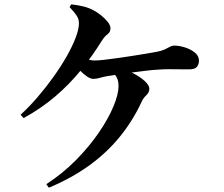

<svg xmlns="http://www.w3.org/2000/svg" viewBox="-20 -821 1040 891"><path d="M194.9 33.7Q271.2 -15.7 332.9 -78.5Q394.6 -141.2 438.8 -205.9Q483.1 -270.6 506.6 -327.4Q530.1 -384.1 530.1 -420.8Q530.1 -443.6 522.8 -459.5Q515.5 -475.4 499.9 -485.4L519 -508.3Q560.8 -499.6 595.7 -482.1Q630.7 -464.5 651.8 -444.7Q673 -424.9 673 -409.3Q673 -391.8 659.1 -379.1Q645.3 -366.4 637.4 -348.9Q595.1 -258.1 533.9 -183.8Q472.8 -109.5 391.6 -51.4Q310.4 6.7 206.8 50.1ZM75.6 -288.5Q114.9 -324.4 153.9 -369.7Q192.9 -415 227.7 -463.6Q262.5 -512.3 289.2 -559.1Q315.8 -605.9 331.1 -646.1Q346.4 -686.3 346.4 -713.4Q346.4 -731.2 336.6 -747Q326.8 -762.7 303 -788L310.4 -800.8Q340.3 -797.6 365.5 -791.5Q390.7 -785.4 411.4 -774.5Q429.5 -765.6 448.2 -750.6Q466.9 -735.6 479.8 -719.6Q492.7 -703.6 492.7 -689.4Q492.7 -672.2 479.1 -662.2Q465.5 -652.2 452 -631.2Q407.6 -559.4 354.7 -494.4Q301.8 -429.4 236.7 -373.8Q171.7 -318.2 89.5 -272.9ZM413.2 -454.9Q399.8 -454.9 382.8 -466.8Q365.8 -478.7 350.6 -494.3Q335.4 -509.9 325.4 -521.8L344.5 -559.3Q360 -551.9 381.4 -546.1Q402.8 -540.3 420.7 -540.3Q435.1 -540.3 463 -543.4Q490.8 -546.5 525.9 -551.5Q560.9 -556.5 596.5 -562Q632 -567.5 661.2 -572.5Q690.4 -577.5 705.9 -580.3Q729.8 -584.7 744.3 -591.5Q758.9 -598.3 768.5 -603.9Q778.2 -609.4 787.9 -609.4Q811.6 -609.4 838.5 -600.9Q865.3 -592.3 884.3 -576.9Q903.3 -561.4 903.3 -539.3Q903.3 -523.2 894 -511.1Q884.8 -499.1 857.1 -499.1Q838.3 -499.1 814 -499.4Q789.8 -499.8 764 -499.8Q738.3 -499.8 713.1 -497.8Q690.4 -496.8 658.5 -492.9Q626.7 -489.1 592.6 -484.6Q558.5 -480.1 528.1 -475.7Q497.7 -471.3 477.1 -467.6Q458.1 -464.1 442.6 -459.5Q427.2 -454.9 413.2 -454.9Z"/></svg>

Font: Noto Serif KR ExtraLight
Style: Regular
Weight: 200
Designer: Ryoko NISHIZUKA 西塚涼子 (kana & ideographs); Frank Grießhammer (Latin, Greek & Cyrillic); Wenlong ZHANG 张文龙 (bopomofo); San
Foundry: Adobe
Version: Version 2.002-H1;hotconv 1.1.0;makeotfexe 2.6.0